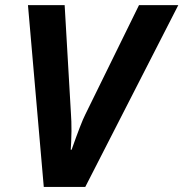

<svg xmlns="http://www.w3.org/2000/svg" viewBox="-20 -734 720 754"><path d="M261.2 -146Q299.3 -253.9 314.9 -284.2L525.9 -713.9H680.2L314.9 0H151.9L89.8 -713.9H233.9L258.8 -284.2Q260.7 -262.2 260.7 -219.2Q259.8 -168.9 257.8 -146Z"/></svg>

Font: Zoram GWebM
Style: Bold Italic
Weight: 700
Italic angle: -12°
Foundry: Ascender Corporation
Version: Version 1.000